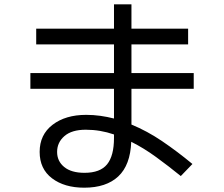

<svg xmlns="http://www.w3.org/2000/svg" viewBox="-20 -820 1040 891"><path d="M873 -59 819 -3Q761 -50 704 -91.5Q647 -133 589 -162Q585 -54 529 -1.5Q473 51 371 51Q279 51 221.5 7.5Q164 -36 164 -115Q164 -195 224 -241Q284 -287 380 -287Q413 -287 445.5 -282.5Q478 -278 509 -270V-408H121V-481H509V-614H148V-687H509V-800H590V-687H853V-614H590V-481H879V-408H590V-242Q663 -212 733 -164.5Q803 -117 873 -59ZM245 -115Q245 -72 278 -45Q311 -18 372 -18Q445 -18 477 -57.5Q509 -97 509 -180V-196Q477 -207 444.5 -212.5Q412 -218 378 -218Q313 -218 279 -188.5Q245 -159 245 -115Z"/></svg>

Font: Murecho
Style: Regular
Weight: 400
Designer: Neil Summerour
Foundry: Positype
Version: Version 1.010; ttfautohint (v1.8.3)